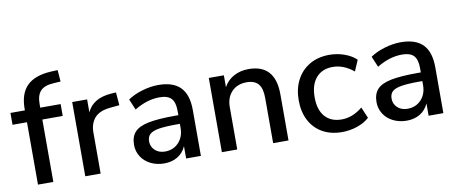

<svg xmlns="http://www.w3.org/2000/svg" viewBox="-64 -972 2961 1243"><g transform="rotate(-10 1417.0 -350.5)"><path d="M202 -488H336V-410H202V0H101V-410H6V-488H101V-497Q101 -598 152.5 -649Q204 -700 310 -706L355 -708L361 -632L315 -629Q255 -626 228.5 -598Q202 -570 202 -513Z M709 -415 648 -409Q576 -402 544.5 -365Q513 -328 513 -271V0H412V-488H510V-403Q549 -489 669 -498L702 -500Z M1172 -302V0H1075V-81Q1056 -38 1018.5 -15.5Q981 7 931 7Q883 7 843 -12.5Q803 -32 780.5 -67Q758 -102 758 -145Q758 -198 785.5 -228.5Q813 -259 876.5 -272Q940 -285 1051 -285H1074V-314Q1074 -370 1050.5 -395Q1027 -420 974 -420Q891 -420 808 -369L778 -440Q817 -467 872.5 -483.5Q928 -500 979 -500Q1077 -500 1124.5 -451Q1172 -402 1172 -302ZM1074 -202V-228H1056Q978 -228 936 -221Q894 -214 876 -197.5Q858 -181 858 -150Q858 -115 883.5 -91.5Q909 -68 949 -68Q1004 -68 1039 -105.5Q1074 -143 1074 -202Z M1748 -303V0H1647V-298Q1647 -360 1622.5 -389Q1598 -418 1546 -418Q1485 -418 1448 -380Q1411 -342 1411 -278V0H1310V-488H1409V-410Q1433 -454 1476 -477Q1519 -500 1573 -500Q1748 -500 1748 -303Z M1858 -244Q1858 -320 1888.5 -378Q1919 -436 1974.5 -468Q2030 -500 2104 -500Q2155 -500 2202.5 -483Q2250 -466 2280 -437L2249 -365Q2183 -419 2112 -419Q2042 -419 2002.5 -373.5Q1963 -328 1963 -245Q1963 -163 2002 -118.5Q2041 -74 2112 -74Q2183 -74 2249 -128L2280 -55Q2248 -26 2200 -9.5Q2152 7 2100 7Q2026 7 1971.5 -24Q1917 -55 1887.5 -111.5Q1858 -168 1858 -244Z M2766 -302V0H2669V-81Q2650 -38 2612.5 -15.5Q2575 7 2525 7Q2477 7 2437 -12.5Q2397 -32 2374.5 -67Q2352 -102 2352 -145Q2352 -198 2379.5 -228.5Q2407 -259 2470.5 -272Q2534 -285 2645 -285H2668V-314Q2668 -370 2644.5 -395Q2621 -420 2568 -420Q2485 -420 2402 -369L2372 -440Q2411 -467 2466.5 -483.5Q2522 -500 2573 -500Q2671 -500 2718.5 -451Q2766 -402 2766 -302ZM2668 -202V-228H2650Q2572 -228 2530 -221Q2488 -214 2470 -197.5Q2452 -181 2452 -150Q2452 -115 2477.5 -91.5Q2503 -68 2543 -68Q2598 -68 2633 -105.5Q2668 -143 2668 -202Z"/></g></svg>

Font: wassup Sans
Style: Medium
Weight: 600
Version: Version 2.001